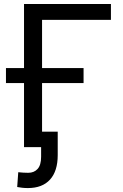

<svg xmlns="http://www.w3.org/2000/svg" viewBox="-20 -748 627 976"><path d="M543.9 -727.5V-647H193.8V0H102.1V-727.5ZM10.3 -325.7V-401.9H404.8V-325.7ZM121.6 208Q106.9 208 93 206.5Q79.1 205.1 67.4 202.6L72.8 127.4Q85.4 128.9 98.4 129.6Q111.3 130.4 123.5 130.4Q153.3 130.4 171.1 110.8Q189 91.3 189 48.8V0H151.9V-78.6H273.4V40.5Q273.4 121.6 234.4 164.8Q195.3 208 121.6 208Z"/></svg>

Font: Inter 18pt
Style: Regular
Weight: 400
Designer: Rasmus Andersson
Foundry: rsms
Version: Version 4.001;git-66647c0bb